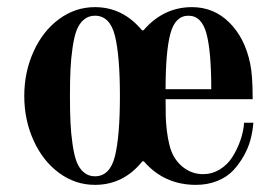

<svg xmlns="http://www.w3.org/2000/svg" viewBox="-20 -506 780 538"><path d="M48 -237C48 -192.3 56.7 -150.8 74 -112.5C91.3 -74.2 115.2 -43.8 145.5 -21.5C175.8 0.8 209.3 12 246 12C299.3 12 343.7 -10 379 -54H383C421 -10 469.7 12 529 12C551 12 571 8.3 589 1C607 -6.3 621.7 -16 633 -28C644.3 -40 654.3 -53.7 663 -69C671.7 -84.3 678 -99.7 682 -115C686 -130.3 688.7 -146 690 -162H664C662.7 -144.7 659 -127.7 653 -111C647 -94.3 639.5 -79 630.5 -65C621.5 -51 609.8 -39.7 595.5 -31C581.2 -22.3 565.7 -18 549 -18C527 -18 507.3 -25.3 490 -40C472.7 -54.7 461 -74.3 455 -99C451.7 -111.7 449.2 -125.3 447.5 -140C445.8 -154.7 444.8 -167.7 444.5 -179C444.2 -190.3 444 -206.7 444 -228H688C688 -273.3 685.7 -306.7 681 -328C671 -376 651.5 -414.3 622.5 -443C593.5 -471.7 558.7 -486 518 -486C464.7 -486 419.3 -464.3 382 -421H378C342 -464.3 298 -486 246 -486C209.3 -486 175.8 -474.8 145.5 -452.5C115.2 -430.2 91.3 -399.8 74 -361.5C56.7 -323.2 48 -281.7 48 -237ZM176 -237C176 -266.3 176.5 -291.3 177.5 -312C178.5 -332.7 180.5 -353.2 183.5 -373.5C186.5 -393.8 190.3 -410 195 -422C199.7 -434 206.3 -443.7 215 -451C223.7 -458.3 234 -462 246 -462C274 -462 292.7 -443.3 302 -406C311.3 -368.7 316 -312.3 316 -237C316 -161.7 311.3 -105.3 302 -68C292.7 -30.7 274 -12 246 -12C234 -12 223.7 -15.7 215 -23C206.3 -30.3 199.7 -40 195 -52C190.3 -64 186.5 -80.2 183.5 -100.5C180.5 -120.8 178.5 -141.3 177.5 -162C176.5 -182.7 176 -207.7 176 -237ZM444 -256C444 -326.7 448.5 -378.7 457.5 -412C466.5 -445.3 483.3 -462 508 -462C532.7 -462 549.5 -445.3 558.5 -412C567.5 -378.7 572 -326.7 572 -256Z"/></svg>

Font: Km Standard TT
Style: Bold
Weight: 700
Designer: Alexey Kryukov <alexios@thessalonica.org.ru>
Version: Version 2.0.2